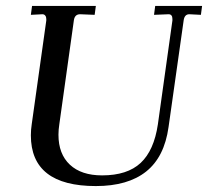

<svg xmlns="http://www.w3.org/2000/svg" viewBox="-20 -617 701 647"><path d="M84 -161Q84 -180 87 -199L136 -548V-553Q136 -560 132.5 -564.5Q129 -569 123 -569L84 -567L88 -597H303L299 -567L250 -569Q232 -569 229 -549L180 -199Q177 -180 177 -163Q177 -98 215.5 -62Q254 -26 324 -26Q409 -26 454 -68Q499 -110 512 -198L561 -548V-553Q561 -569 548 -569L499 -567L503 -597H661L657 -567L618 -569Q602 -569 599 -549L548 -189Q534 -88 472.5 -39Q411 10 303 10Q84 10 84 -161Z"/></svg>

Font: Unna
Style: Italic
Weight: 400
Italic angle: -8.05°
Designer: Jorge de Buen Unna
Foundry: Omnibus-Type
Version: Version 2.008